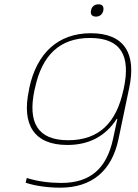

<svg xmlns="http://www.w3.org/2000/svg" viewBox="-20 -663 640 890"><path d="M116 -256 114 -244C80 -85 138 9 292 9C392 9 469 -31 521 -112H524L504 -19C474 120 397 185 264 185C212 185 154 178 104 162L99 184C143 199 204 207 259 207C406 207 498 129 529 -17L579 -256C613 -415 556 -509 401 -509C248 -509 150 -415 116 -256ZM140 -246 142 -254C174 -405 255 -487 397 -487C541 -487 586 -405 554 -254L552 -246C520 -95 440 -13 296 -13C154 -13 108 -95 140 -246ZM402 -614C398 -597 406 -586 425 -586C443 -586 455 -597 459 -614V-615C462 -632 455 -643 437 -643C418 -643 405 -632 402 -615Z"/></svg>

Font: LT Wave Mono Thin
Style: Italic
Weight: 100
Designer: Daniel Lyons
Version: Version 2.5 (Glyphs App)